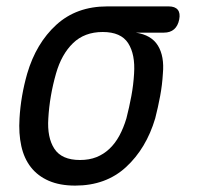

<svg xmlns="http://www.w3.org/2000/svg" viewBox="-20 -570 640 600"><path d="M492 -468H404Q453 -461 473.5 -427.5Q494 -394 489 -340Q487 -305 480.5 -270Q474 -235 465 -200Q437 -106 374 -48Q311 10 215 10Q167 10 132.5 -5Q98 -20 76.5 -47.5Q55 -75 46.5 -114Q38 -153 41 -200Q43 -235 49 -270Q55 -305 65 -340Q93 -435 156 -492.5Q219 -550 315 -550H507Q527 -550 535.5 -539.5Q544 -529 540 -509Q536 -489 524 -478.5Q512 -468 492 -468ZM230 -70Q259 -70 281.5 -79Q304 -88 322 -105Q340 -122 353 -146Q366 -170 375 -200Q384 -235 390.5 -270Q397 -305 399 -340Q403 -400 380.5 -435Q358 -470 301 -470Q244 -470 208 -435Q172 -400 155 -340Q145 -305 139 -270Q133 -235 131 -200Q127 -140 150 -105Q173 -70 230 -70Z"/></svg>

Font: Maple Mono NL
Style: Italic
Weight: 400
Italic angle: -10°
Monospace: yes
Designer: subframe7536
Version: Version 7.000